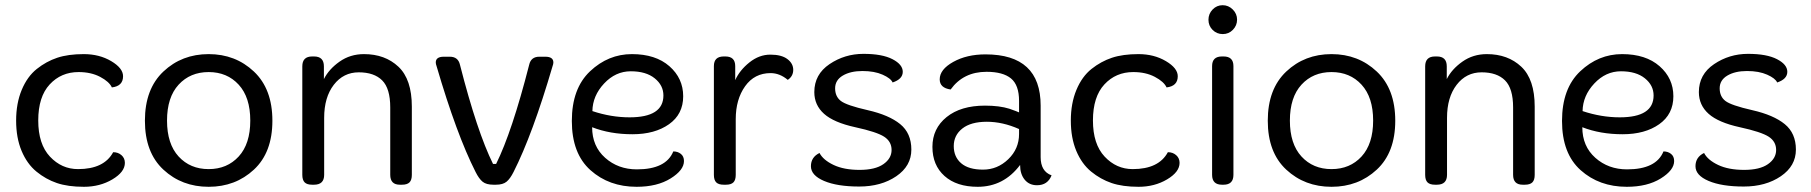

<svg xmlns="http://www.w3.org/2000/svg" viewBox="-20 -710 6960 738"><path d="M453 -417Q453 -379 410 -374Q400 -396 365 -414.5Q330 -433 282 -433Q215 -433 171 -385.5Q127 -338 127 -247Q127 -156 172 -108Q217 -60 280 -60Q380 -60 415 -125Q434 -125 447 -113.5Q460 -102 460 -84Q460 -49 412 -20.5Q364 8 302.5 8Q241 8 198.5 -6.5Q156 -21 120 -50.5Q84 -80 63 -130Q42 -180 42 -246.5Q42 -313 63.5 -364.5Q85 -416 121.5 -445Q158 -474 200 -488Q242 -502 302 -502Q362 -502 407.5 -475Q453 -448 453 -417Z M608 -435Q679 -502 782 -502Q885 -502 956 -435Q1027 -368 1027 -246Q1027 -124 956 -58Q885 8 782 8Q679 8 608 -58Q537 -124 537 -246Q537 -368 608 -435ZM897.5 -384.5Q853 -433 782 -433Q711 -433 666.5 -384.5Q622 -336 622 -246.5Q622 -157 666.5 -108.5Q711 -60 782 -60Q853 -60 897.5 -108.5Q942 -157 942 -246.5Q942 -336 897.5 -384.5Z M1180 -493H1187Q1225 -493 1225 -455V-406Q1244 -444 1285 -473Q1326 -502 1379 -502Q1460 -502 1511.5 -453.5Q1563 -405 1563 -300V-38Q1563 -18 1554 -9Q1545 0 1525 0H1517Q1480 0 1480 -38V-297Q1480 -370 1449 -401Q1418 -432 1359 -432Q1300 -432 1263 -384Q1226 -336 1226 -257V-38Q1226 0 1187 0H1180Q1160 0 1151 -9Q1142 -18 1142 -38V-455Q1142 -493 1180 -493Z M1686 -492H1709Q1741 -492 1748 -461Q1814 -203 1875 -80H1887Q1948 -203 2014 -461Q2021 -492 2053 -492H2076Q2107 -492 2107 -470Q2107 -464 2104 -456Q2027 -193 1954 -49Q1941 -23 1927 -11.5Q1913 0 1886 0H1877Q1849 0 1835 -11.5Q1821 -23 1808 -49Q1735 -193 1658 -456Q1655 -464 1655 -470Q1655 -492 1686 -492Z M2256 -221Q2256 -148 2306 -103.5Q2356 -59 2428 -59Q2540 -59 2568 -128Q2585 -128 2597 -118.5Q2609 -109 2609 -91Q2609 -56 2557.5 -24Q2506 8 2427 8Q2321 8 2249.5 -56Q2178 -120 2178 -245Q2178 -370 2248 -436Q2318 -502 2409 -502Q2500 -502 2553 -455.5Q2606 -409 2606 -340Q2606 -271 2551.5 -232.5Q2497 -194 2411 -194Q2325 -194 2256 -221ZM2257 -283Q2329 -259 2400 -259Q2530 -259 2530 -343Q2530 -382 2496.5 -409Q2463 -436 2404.5 -436Q2346 -436 2302 -389Q2258 -342 2257 -283Z M2762 -493H2768Q2806 -493 2806 -456V-402Q2823 -440 2860.5 -470Q2898 -500 2941 -500Q2984 -500 3006.5 -483Q3029 -466 3029 -441.5Q3029 -417 3008 -403Q2977 -429 2942 -429Q2880 -429 2844 -378.5Q2808 -328 2808 -252V-38Q2808 -18 2799 -9Q2790 0 2770 0H2762Q2742 0 2733 -9Q2724 -18 2724 -38V-456Q2724 -493 2762 -493Z M3411 -393Q3404 -409 3372.5 -423Q3341 -437 3295 -437Q3249 -437 3219.5 -419.5Q3190 -402 3190 -370.5Q3190 -339 3212 -322Q3234 -305 3315.5 -286.5Q3397 -268 3440 -233Q3483 -198 3483 -135Q3483 -72 3425 -32.5Q3367 7 3282.5 7Q3198 7 3147.5 -14.5Q3097 -36 3097 -71Q3097 -106 3130 -122Q3144 -95 3184 -76Q3224 -57 3284 -57Q3344 -57 3375.5 -79Q3407 -101 3407 -133.5Q3407 -166 3378.5 -184.5Q3350 -203 3267.5 -221Q3185 -239 3147.5 -272.5Q3110 -306 3110 -356Q3110 -424 3168.5 -463.5Q3227 -503 3299 -503Q3371 -503 3410.5 -482.5Q3450 -462 3450 -434Q3450 -406 3411 -393Z M3768 -501Q3980 -501 3980 -304V-106Q3980 -51 4022 -36Q4007 2 3966 2Q3936 2 3918.5 -19.5Q3901 -41 3901 -76Q3838 8 3738 8Q3657 8 3610.5 -33.5Q3564 -75 3564 -145.5Q3564 -216 3618.5 -260Q3673 -304 3766 -304Q3822 -304 3860 -292Q3891 -281 3897 -278V-322Q3897 -383 3866 -408.5Q3835 -434 3772 -434Q3683 -434 3634 -366Q3592 -372 3592 -405Q3592 -443 3644 -472Q3696 -501 3768 -501ZM3897 -214Q3834 -242 3773 -242Q3712 -242 3679 -216Q3646 -190 3646 -148.5Q3646 -107 3674.5 -82.5Q3703 -58 3758.5 -58Q3814 -58 3855.5 -98Q3897 -138 3897 -195Z M4507 -417Q4507 -379 4464 -374Q4454 -396 4419 -414.5Q4384 -433 4336 -433Q4269 -433 4225 -385.5Q4181 -338 4181 -247Q4181 -156 4226 -108Q4271 -60 4334 -60Q4434 -60 4469 -125Q4488 -125 4501 -113.5Q4514 -102 4514 -84Q4514 -49 4466 -20.5Q4418 8 4356.5 8Q4295 8 4252.5 -6.5Q4210 -21 4174 -50.5Q4138 -80 4117 -130Q4096 -180 4096 -246.5Q4096 -313 4117.5 -364.5Q4139 -416 4175.5 -445Q4212 -474 4254 -488Q4296 -502 4356 -502Q4416 -502 4461.5 -475Q4507 -448 4507 -417Z M4677 -493H4683Q4721 -493 4721 -456V-38Q4721 0 4683 0H4677Q4639 0 4639 -38V-456Q4639 -493 4677 -493ZM4625 -634Q4625 -657 4641 -673.5Q4657 -690 4679.5 -690Q4702 -690 4718.5 -673.5Q4735 -657 4735 -634.5Q4735 -612 4719 -595.5Q4703 -579 4680 -579Q4657 -579 4641 -595Q4625 -611 4625 -634Z M4924 -435Q4995 -502 5098 -502Q5201 -502 5272 -435Q5343 -368 5343 -246Q5343 -124 5272 -58Q5201 8 5098 8Q4995 8 4924 -58Q4853 -124 4853 -246Q4853 -368 4924 -435ZM5213.5 -384.5Q5169 -433 5098 -433Q5027 -433 4982.5 -384.5Q4938 -336 4938 -246.5Q4938 -157 4982.5 -108.5Q5027 -60 5098 -60Q5169 -60 5213.5 -108.5Q5258 -157 5258 -246.5Q5258 -336 5213.5 -384.5Z M5496 -493H5503Q5541 -493 5541 -455V-406Q5560 -444 5601 -473Q5642 -502 5695 -502Q5776 -502 5827.5 -453.5Q5879 -405 5879 -300V-38Q5879 -18 5870 -9Q5861 0 5841 0H5833Q5796 0 5796 -38V-297Q5796 -370 5765 -401Q5734 -432 5675 -432Q5616 -432 5579 -384Q5542 -336 5542 -257V-38Q5542 0 5503 0H5496Q5476 0 5467 -9Q5458 -18 5458 -38V-455Q5458 -493 5496 -493Z M6062 -221Q6062 -148 6112 -103.5Q6162 -59 6234 -59Q6346 -59 6374 -128Q6391 -128 6403 -118.5Q6415 -109 6415 -91Q6415 -56 6363.5 -24Q6312 8 6233 8Q6127 8 6055.5 -56Q5984 -120 5984 -245Q5984 -370 6054 -436Q6124 -502 6215 -502Q6306 -502 6359 -455.5Q6412 -409 6412 -340Q6412 -271 6357.5 -232.5Q6303 -194 6217 -194Q6131 -194 6062 -221ZM6063 -283Q6135 -259 6206 -259Q6336 -259 6336 -343Q6336 -382 6302.5 -409Q6269 -436 6210.5 -436Q6152 -436 6108 -389Q6064 -342 6063 -283Z M6811 -393Q6804 -409 6772.5 -423Q6741 -437 6695 -437Q6649 -437 6619.5 -419.5Q6590 -402 6590 -370.5Q6590 -339 6612 -322Q6634 -305 6715.5 -286.5Q6797 -268 6840 -233Q6883 -198 6883 -135Q6883 -72 6825 -32.5Q6767 7 6682.5 7Q6598 7 6547.5 -14.5Q6497 -36 6497 -71Q6497 -106 6530 -122Q6544 -95 6584 -76Q6624 -57 6684 -57Q6744 -57 6775.5 -79Q6807 -101 6807 -133.5Q6807 -166 6778.5 -184.5Q6750 -203 6667.5 -221Q6585 -239 6547.5 -272.5Q6510 -306 6510 -356Q6510 -424 6568.5 -463.5Q6627 -503 6699 -503Q6771 -503 6810.5 -482.5Q6850 -462 6850 -434Q6850 -406 6811 -393Z"/></svg>

Font: Merge One
Style: Regular
Weight: 400
Designer: Kosal Sen
Foundry: Philatype
Version: Version 1.001